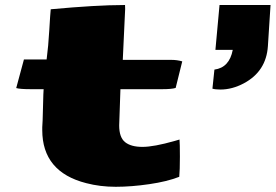

<svg xmlns="http://www.w3.org/2000/svg" viewBox="-20 -714 1080 752"><path d="M843.3 -363.3Q823.7 -363.3 812 -366.7L819.8 -441.4Q878.4 -449.2 891.6 -518.6H823.7L839.8 -694.3H1039.6L1029.3 -533.7Q1022.9 -434.6 935.1 -387.7Q889.2 -363.3 843.3 -363.3ZM682.1 -21.5Q634.8 -2.9 564.7 7.3Q494.6 17.6 433.3 17.6Q372.1 17.6 317.9 3.4Q145.5 -40.5 145.5 -204.6Q145.5 -207.5 145.5 -210V-215.8Q147 -230 148.4 -294.2Q149.9 -358.4 150.9 -364.7H101.1Q58.6 -364.7 43.5 -369.1L73.7 -481H162.6Q169.4 -532.2 173.1 -596.7Q176.8 -661.1 178.7 -677.7Q358.9 -694.3 463.9 -694.3Q466.8 -694.3 469.7 -694.3Q470.2 -686.5 470.2 -678.7L460.9 -479.5H650.9Q673.8 -479.5 693.8 -473.6L668 -369.6Q652.8 -364.7 615.2 -364.7H451.7L446.8 -222.7Q446.8 -175.8 470 -157.2Q493.2 -138.7 537.8 -138.7Q582.5 -138.7 664.6 -162.1Q680.7 -167 683.1 -167.5Q684.6 -153.3 684.6 -100.1Q684.6 -46.9 682.1 -21.5Z"/></svg>

Font: Seymour One
Style: Book
Weight: 400
Designer: vernon adams
Foundry: vernon adams
Version: Version 1.000; ttfautohint (v0.93) -l 8 -r 50 -G 200 -x 0 -w